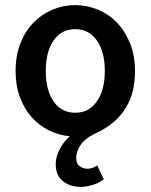

<svg xmlns="http://www.w3.org/2000/svg" viewBox="-20 -523 589 751"><path d="M296 208Q255 208 226.5 186Q198 164 198 120Q198 101 203.5 84.5Q209 68 217 54Q225 40 234.5 29Q244 18 253 10Q210 6 171.5 -13Q133 -32 104 -64.5Q75 -97 58 -142.5Q41 -188 41 -245Q41 -306 60 -354Q79 -402 111.5 -435Q144 -468 186 -485.5Q228 -503 274 -503Q320 -503 362.5 -485.5Q405 -468 437 -435Q469 -402 488.5 -354Q508 -306 508 -245Q508 -195 496.5 -156.5Q485 -118 463.5 -88Q442 -58 412.5 -36Q383 -14 347 2Q312 19 295 44.5Q278 70 278 95Q278 117 291.5 127Q305 137 322 137Q342 137 360 124L386 178Q369 192 343.5 200Q318 208 296 208ZM274 -82Q328 -82 359 -126.5Q390 -171 390 -245Q390 -320 359 -364.5Q328 -409 274 -409Q220 -409 189.5 -364.5Q159 -320 159 -245Q159 -171 189.5 -126.5Q220 -82 274 -82Z"/></svg>

Font: Giro Semibold
Style: Regular
Weight: 600
Designer: Paul D. Hunt
Foundry: Adobe Systems Incorporated
Version: Version 1.000;PS 1.0;hotconv 1.0.88;makeotf.lib2.5.647800